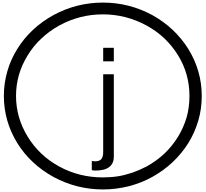

<svg xmlns="http://www.w3.org/2000/svg" viewBox="-20 -1097 1585 1480"><path d="M775.4 -524.4H857.4V109.4Q857.4 217.8 714.8 217.8Q702.1 217.8 687.5 214.8V143.6Q690.4 143.6 694.8 144.5Q699.2 145.5 703.1 146Q707 146.5 710.9 146.5Q745.1 146.5 759.8 130.9Q775.4 113.3 775.4 76.2ZM857.4 -728.5V-624H775.4V-728.5ZM103.5 -357.4Q103.5 -189.5 194.3 -42Q284.2 103.5 436.5 186.5Q590.8 270.5 772.5 270.5Q834 270.5 890.6 261.7Q935.5 254.9 1002 233.4Q1054.7 214.8 1109.4 186.5Q1263.7 101.6 1351.6 -42Q1394.5 -111.3 1418.9 -193.4Q1440.4 -270.5 1440.4 -357.4Q1440.4 -529.3 1351.6 -671.9Q1261.7 -817.4 1109.4 -900.4Q951.2 -986.3 772.5 -986.3Q594.7 -986.3 436.5 -900.4Q359.4 -857.4 299.8 -800.8Q239.3 -745.1 194.3 -671.9Q103.5 -526.4 103.5 -357.4ZM9.8 -357.4Q9.8 -455.1 36.1 -545.9Q61.5 -636.7 113.3 -719.7Q213.9 -881.8 391.6 -980.5Q570.3 -1077.1 773.4 -1077.1Q975.6 -1077.1 1154.3 -980.5Q1328.1 -883.8 1431.6 -719.7Q1535.2 -550.8 1535.2 -357.4Q1535.2 -258.8 1508.8 -168Q1480.5 -72.3 1431.6 5.9Q1328.1 169.9 1154.3 266.6Q1072.3 312.5 971.7 338.9Q872.1 363.3 773.4 363.3Q570.3 363.3 391.6 266.6Q213.9 168 113.3 5.9Q9.8 -163.1 9.8 -357.4Z"/></svg>

Font: Circled
Style: Regular
Weight: 400
Version: Version 002.000